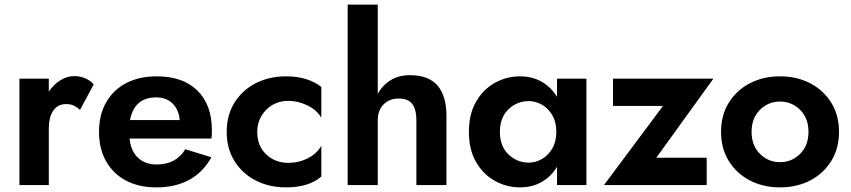

<svg xmlns="http://www.w3.org/2000/svg" viewBox="-20 -800 3680 830"><path d="M326 -325Q313 -337 299.5 -343.5Q286 -350 266 -350Q229 -350 210 -321.5Q191 -293 191 -244V0H64V-460H191V-404Q212 -435 241 -453Q270 -471 301 -471Q326 -471 348.5 -461.5Q371 -452 385 -435Z M656 10Q580 10 524.5 -19.5Q469 -49 438.5 -103Q408 -157 408 -230Q408 -303 438.5 -357Q469 -411 525 -440.5Q581 -470 657 -470Q771 -470 833.5 -408.5Q896 -347 896 -236Q896 -213 894 -201H540Q546 -147 576.5 -118Q607 -89 657 -89Q742 -89 781 -155L894 -120Q821 10 656 10ZM655 -379Q561 -379 542 -281H757Q753 -326 726 -352.5Q699 -379 655 -379Z M1092 -230Q1092 -169 1131 -132.5Q1170 -96 1226 -96Q1272 -96 1311 -116Q1350 -136 1369 -170V-37Q1345 -15 1306.5 -2.5Q1268 10 1217 10Q1143 10 1085 -20Q1027 -50 993.5 -104Q960 -158 960 -230Q960 -302 993.5 -356Q1027 -410 1085 -440Q1143 -470 1217 -470Q1268 -470 1306.5 -457Q1345 -444 1369 -424V-291Q1350 -324 1309.5 -344Q1269 -364 1226 -364Q1188 -364 1158 -346.5Q1128 -329 1110 -298.5Q1092 -268 1092 -230Z M1780 -280Q1780 -326 1762.5 -350Q1745 -374 1704 -374Q1663 -374 1638 -348.5Q1613 -323 1613 -280V0H1483V-780H1613V-394Q1633 -431 1668 -453Q1703 -475 1752 -475Q1833 -475 1871.5 -430Q1910 -385 1910 -299V0H1780Z M2007 -230Q2007 -307 2038 -360.5Q2069 -414 2119.5 -442Q2170 -470 2228 -470Q2280 -470 2321 -447Q2362 -424 2388 -381V-460H2515V0H2388V-79Q2362 -36 2321 -13Q2280 10 2228 10Q2170 10 2119.5 -18Q2069 -46 2038 -99.5Q2007 -153 2007 -230ZM2141 -230Q2141 -168 2178 -132.5Q2215 -97 2266 -97Q2295 -97 2322.5 -112.5Q2350 -128 2367.5 -158Q2385 -188 2385 -230Q2385 -272 2367.5 -302Q2350 -332 2322.5 -347.5Q2295 -363 2266 -363Q2215 -363 2178 -327.5Q2141 -292 2141 -230Z M2846 -342H2630V-460H3064L2817 -118H3035V0H2591Z M3097 -230Q3097 -302 3130.5 -356Q3164 -410 3221.5 -440Q3279 -470 3352 -470Q3425 -470 3482.5 -440Q3540 -410 3573.5 -356Q3607 -302 3607 -230Q3607 -158 3573.5 -104Q3540 -50 3482.5 -20Q3425 10 3352 10Q3279 10 3221.5 -20Q3164 -50 3130.5 -104Q3097 -158 3097 -230ZM3229 -230Q3229 -171 3265 -135Q3301 -99 3352 -99Q3403 -99 3439 -135Q3475 -171 3475 -230Q3475 -289 3439 -325Q3403 -361 3352 -361Q3301 -361 3265 -325Q3229 -289 3229 -230Z"/></svg>

Font: Von Semi
Style: Regular
Weight: 600
Version: Version 4.000; ttfautohint (v1.8.4.7-5d5b)